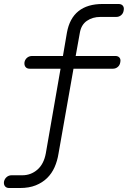

<svg xmlns="http://www.w3.org/2000/svg" viewBox="-55 -750 675 964"><path d="M524 -469Q538 -469 545 -460.5Q552 -452 549 -438Q547 -423 536.5 -414Q526 -405 512 -405H314L239 20Q233 58 219 89.5Q205 121 181.5 144Q158 167 124.5 180.5Q91 194 45 194H-9Q-23 194 -30 185Q-37 176 -35 162Q-32 148 -21.5 139Q-11 130 3 130H57Q100 130 132.5 102Q165 74 175 20L249 -405H94Q80 -405 73 -414Q66 -423 68 -438Q71 -452 81.5 -460.5Q92 -469 107 -469H261L281 -586Q294 -658 339 -694Q384 -730 460 -730H540Q555 -730 562 -721Q569 -712 566 -698Q564 -683 553.5 -674Q543 -665 529 -665H449Q410 -665 381.5 -645.5Q353 -626 346 -586L325 -469Z"/></svg>

Font: Maple Mono NL ExtraLight
Style: Italic
Weight: 275
Italic angle: -10°
Monospace: yes
Designer: subframe7536
Version: Version 7.000